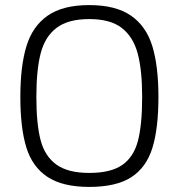

<svg xmlns="http://www.w3.org/2000/svg" viewBox="-20 -725 703 755"><path d="M60 -344Q60 -465 84 -543.5Q108 -622 167.5 -663.5Q227 -705 331 -705Q435 -705 495 -663.5Q555 -622 579 -543.5Q603 -465 603 -344Q603 -219 579 -142.5Q555 -66 496 -28Q437 10 331 10Q226 10 166.5 -29.5Q107 -69 83.5 -145.5Q60 -222 60 -344ZM539 -344Q539 -449 521.5 -514.5Q504 -580 459 -615Q414 -650 331 -650Q248 -650 202.5 -615.5Q157 -581 140 -515.5Q123 -450 123 -344Q123 -238 139.5 -174.5Q156 -111 201.5 -78Q247 -45 331 -45Q416 -45 461 -76.5Q506 -108 522.5 -171.5Q539 -235 539 -344Z"/></svg>

Font: Cairo Light
Style: Regular
Weight: 300
Designer: Mohamed Gaber, Accademia di Belle Arti di Urbino and others
Foundry: Kief Type Foundry, Accademia di Belle Arti di Urbino and others
Version: Version 3.011